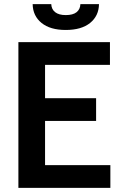

<svg xmlns="http://www.w3.org/2000/svg" viewBox="-20 -909 589 929"><path d="M69 0V-705H512V-595H143L198 -662V-42L143 -110H514V0ZM153 -324V-434H445V-324ZM298 -764Q223 -764 181 -798Q139 -832 138 -889H228Q229 -864 247 -850Q265 -836 298 -836Q333 -836 350.5 -850Q368 -864 369 -889H459Q458 -832 416 -798Q374 -764 298 -764Z"/></svg>

Font: TikTok Sans 24pt SemiBold
Style: Regular
Weight: 600
Version: Version 4.000